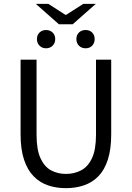

<svg xmlns="http://www.w3.org/2000/svg" viewBox="-20 -966 685 998"><path d="M323 12Q272 12 229.5 -2.5Q187 -17 155 -49.5Q123 -82 105 -136Q87 -190 87 -267V-656H170V-265Q170 -188 190.5 -143.5Q211 -99 245.5 -80.5Q280 -62 323 -62Q366 -62 401.5 -80.5Q437 -99 458 -143.5Q479 -188 479 -265V-656H558V-267Q558 -190 540.5 -136Q523 -82 491 -49.5Q459 -17 416 -2.5Q373 12 323 12ZM219 -715Q199 -715 185.5 -728.5Q172 -742 172 -763Q172 -784 185.5 -797Q199 -810 219 -810Q240 -810 253.5 -797Q267 -784 267 -763Q267 -742 253.5 -728.5Q240 -715 219 -715ZM425 -715Q404 -715 390.5 -728.5Q377 -742 377 -763Q377 -784 390.5 -797Q404 -810 425 -810Q446 -810 459 -797Q472 -784 472 -763Q472 -742 459 -728.5Q446 -715 425 -715ZM286 -840 166 -946H231L320 -889H324L413 -946H478L358 -840Z"/></svg>

Font: Source Sans 3
Style: Regular
Weight: 400
Designer: Paul D. Hunt
Foundry: Adobe
Version: Version 3.046;hotconv 1.0.118;makeotfexe 2.5.65603